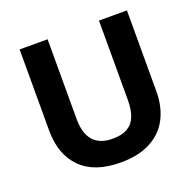

<svg xmlns="http://www.w3.org/2000/svg" viewBox="-127 -846 1001 987"><g transform="rotate(-20 373.5 -352.0)"><path d="M667 -272Q667 -188 634.5 -124.5Q602 -61 536 -25.5Q470 10 371 10Q228 10 154 -64.5Q80 -139 80 -270V-714H233V-278Q233 -198 268.5 -158.5Q304 -119 374 -119Q424 -119 455 -137Q486 -155 500 -191Q514 -227 514 -279V-714H667Z"/></g></svg>

Font: Noto Sans Lao UI
Style: Regular
Weight: 400
Designer: Monotype Design Team
Foundry: Monotype Imaging Inc.
Version: Version 2.000